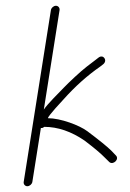

<svg xmlns="http://www.w3.org/2000/svg" viewBox="-20 -708 450 666"><path d="M156.6 -673 62.2 -77C60.9 -69.1 66.9 -62 74.8 -62C82.7 -62 90.9 -69.1 92.2 -77L121.8 -264H125.8C127.8 -264 130.4 -265.3 133.4 -268C180.4 -268 227.2 -252 273.8 -220C307.1 -194.6 329.7 -175.6 341.8 -163L359.1 -146C371.9 -134 395.7 -155.7 381.8 -169L365.5 -186C351.3 -199.9 323.9 -222.1 283.2 -252.7C255.7 -273.4 190.3 -298 146.2 -298C147.7 -307.4 195.6 -357.9 200.6 -363.5C240.7 -408.4 283.1 -446.2 327.5 -477L337.8 -485C354.5 -498.3 338.3 -521.4 321.5 -508L311.2 -500C304.3 -494.7 294.4 -487 281.2 -477.1C260.2 -461.2 218.3 -421.7 200.9 -403.5C186.1 -388 144.4 -347 132 -328L186.6 -673C187.8 -680.9 181.9 -688 174 -688C166 -688 157.8 -680.9 156.6 -673Z"/></svg>

Font: MewTooHand
Style: Ita
Weight: 400
Designer: Mew Too, Robert Jablonski
Version: Version 0.77